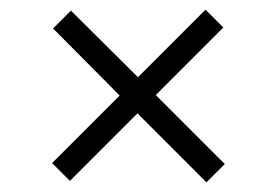

<svg xmlns="http://www.w3.org/2000/svg" viewBox="-20 -542 573 398"><path d="M88 -204 228 -344 90 -483 127 -520 266 -382 406 -522 443 -485 303 -345 446 -202 408 -164 265 -307 125 -167Z"/></svg>

Font: PTSerif
Style: Regular
Weight: 400
Designer: A.Korolkova, O.Umpeleva, V.Yefimov
Foundry: ParaType Ltd
Version: Version 1.000W OFL; ttfautohint (v1.2) -l 8 -r 50 -G 200 -x 